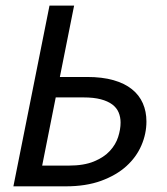

<svg xmlns="http://www.w3.org/2000/svg" viewBox="-20 -658 590 678"><path d="M191.4 -386.2H287.1Q340.8 -386.2 380.4 -375Q419.9 -363.8 445.8 -343Q471.7 -322.3 484.4 -293.2Q497.1 -264.2 497.1 -229Q497.1 -185.5 479.2 -144.3Q461.4 -103 426 -71Q390.6 -39.1 337.2 -19.5Q283.7 0 211.9 0H27.3L154.8 -638.2H241.7ZM405.8 -225.1Q405.8 -244.6 398.9 -261Q392.1 -277.3 376.5 -289.1Q360.8 -300.8 335.9 -307.4Q311 -314 274.9 -314H176.8L128.9 -73.2H222.2Q276.4 -73.2 311.8 -87.9Q347.2 -102.5 367.9 -125Q388.7 -147.5 397.2 -174.3Q405.8 -201.2 405.8 -225.1Z"/></svg>

Font: Code New Roman
Style: Italic
Weight: 400
Italic angle: -11°
Monospace: yes
Designer: Sam Radian
Foundry: Code New Roman
Version: Version 1.508 October 19, 2014